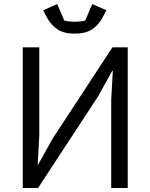

<svg xmlns="http://www.w3.org/2000/svg" viewBox="-20 -933 747 953"><path d="M93 -698H175V-260L167 -117H170L240 -243L538 -698H614V0H532V-438L540 -581H537L467 -455L169 0H93ZM351 -766Q297 -766 265 -787.5Q233 -809 214 -844L194 -882L264 -913L299 -831Q311 -828 325 -826.5Q339 -825 351 -825Q363 -825 377 -826.5Q391 -828 403 -831L438 -913L508 -882L488 -844Q469 -809 437 -787.5Q405 -766 351 -766Z"/></svg>

Font: IBM Plex Sans
Style: Regular
Weight: 400
Designer: Mike Abbink, Paul van der Laan, Pieter van Rosmalen
Foundry: Bold Monday
Version: Version 3.005